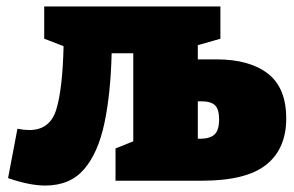

<svg xmlns="http://www.w3.org/2000/svg" viewBox="-20 -560 910 595"><path d="M120 15Q72 15 5 -8L34 -161Q44 -159 53.5 -158Q63 -157 71 -157Q135 -157 154.5 -221Q174 -285 177 -417L117 -440V-540H663V-440L593 -420V-376H651Q753 -376 810 -332Q867 -288 867 -193Q867 -99 805 -49.5Q743 0 606 0H338V-100L393 -122V-395H326Q323 -270 303.5 -178Q284 -86 240.5 -35.5Q197 15 120 15ZM605 -246H593V-130H600Q630 -130 644.5 -143Q659 -156 659 -190Q659 -222 646 -234Q633 -246 605 -246Z"/></svg>

Font: Bitter Black
Style: Regular
Weight: 900
Designer: Sol Matas, and Bitter project Authors
Foundry: Sol Matas
Version: Version 2.001